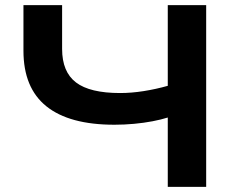

<svg xmlns="http://www.w3.org/2000/svg" viewBox="-20 -725 926 745"><path d="M631 0V-269Q606 -261 572 -254.5Q538 -248 500 -244.5Q462 -241 424 -241Q249 -241 160 -312.5Q71 -384 71 -528V-705H221V-535Q221 -446 275 -405Q329 -364 446 -364Q490 -364 537.5 -371.5Q585 -379 631 -392V-705H780V0Z"/></svg>

Font: Nunito Sans 10pt Expanded
Style: Bold
Weight: 700
Width: 7
Designer: Vernon Adams
Foundry: Vernon Adams
Version: Version 3.101;gftools[0.9.27]